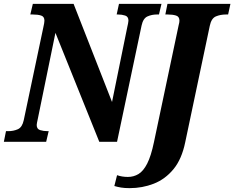

<svg xmlns="http://www.w3.org/2000/svg" viewBox="-41 -734 1213 994"><path d="M-21 0 -10 -55H2Q29 -55 51.5 -65Q74 -75 82 -112L183 -591Q186 -604 187.5 -613Q189 -622 189 -627Q189 -648 172 -653.5Q155 -659 128 -659H116L129 -714H340L539 -206L618 -594Q620 -603 622 -612.5Q624 -622 624 -627Q624 -648 607 -653.5Q590 -659 570 -659H563L575 -714H795L782 -659H771Q745 -659 722.5 -649Q700 -639 692 -602L565 0H473L246 -564L155 -120Q149 -93 149 -87Q149 -66 166.5 -60.5Q184 -55 205 -55H211L198 0ZM630 240Q604 240 586 237Q568 234 551 229L565 173Q591 182 621 182Q651 182 676 167Q701 152 721 113Q741 74 756 2L884 -604Q888 -618 888 -627Q888 -648 870.5 -653.5Q853 -659 827 -659H815L826 -714H1152L1140 -659H1129Q1100 -659 1076.5 -649Q1053 -639 1045 -600L918 2Q900 90 857 142Q814 194 755 217Q696 240 630 240Z"/></svg>

Font: Noto Serif Condensed ExtraBold
Style: Italic
Weight: 800
Width: 3
Italic angle: -12°
Designer: Monotype Design Team
Foundry: Monotype Imaging Inc.
Version: Version 2.014; ttfautohint (v1.8.4.7-5d5b)